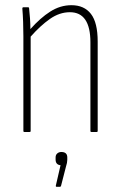

<svg xmlns="http://www.w3.org/2000/svg" viewBox="-20 -508 466 739"><path d="M74 0Q70 0 70 -4V-368Q70 -396 69 -423.5Q68 -451 66 -475Q66 -480 70 -480H88Q92 -480 92 -476Q94 -459 95.5 -437Q97 -415 97 -396Q135 -439 173.5 -463.5Q212 -488 255 -488Q304 -488 330 -454.5Q356 -421 356 -348V-4Q356 0 352 0H332Q328 0 328 -4V-345Q328 -461 249 -461Q209 -461 172 -435Q135 -409 98 -367V-4Q98 0 94 0ZM198 211Q194 211 195 206L213 128Q194 126 194 106V98Q194 88 200.5 82.5Q207 77 216 77Q239 77 239 98V107Q239 118 234 133L215 207Q214 211 211 211Z"/></svg>

Font: Sofia Sans Cond ExtraLight
Style: Regular
Weight: 200
Width: 3
Designer: Botio Nikoltchev, Ani Petrova
Foundry: lettersoup
Version: Version 4.100; ttfautohint (v1.8.3)